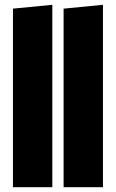

<svg xmlns="http://www.w3.org/2000/svg" viewBox="-20 -780 483 800"><path d="M198 -760V0H34V-744ZM409 -760V0H245V-744Z"/></svg>

Font: Fira Sans Condensed Black
Style: Regular
Weight: 900
Width: 3
Designer: Carrois Corporate & Edenspiekermann AG
Foundry: Carrois Corporate GbR & Edenspiekermann AG
Version: Version 4.203